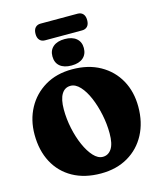

<svg xmlns="http://www.w3.org/2000/svg" viewBox="-151 -1176 1085 1298"><g transform="rotate(-15 391.0 -527.0)"><path d="M384 -715.5Q497 -715.5 579.5 -669.2Q662 -623 707 -542Q752 -461 752 -355.5Q752 -246.5 707.8 -162.8Q663.5 -79 582.8 -31.8Q502 15.5 393 15.5Q279 15.5 196.5 -30.5Q114 -76.5 69.8 -159.8Q25.5 -243 25.5 -354.5Q25.5 -456 69.5 -537.8Q113.5 -619.5 194 -667.5Q274.5 -715.5 384 -715.5ZM518 -232.5Q518 -297 504.2 -363.5Q490.5 -430 466.8 -486Q443 -542 411.5 -576.2Q380 -610.5 345 -610.5Q304.5 -610.5 282.5 -574Q260.5 -537.5 260.5 -467.5Q260.5 -401.5 274.5 -335Q288.5 -268.5 313 -213Q337.5 -157.5 368.5 -123.8Q399.5 -90 433.5 -90Q472 -90 495 -124.5Q518 -159 518 -232.5ZM389 -741Q337 -741 308 -765.2Q279 -789.5 279 -834.5Q279 -877 308 -901.5Q337 -926 389 -926Q441.5 -926 470.2 -901.5Q499 -877 499 -834.5Q499 -790.5 470.2 -765.8Q441.5 -741 389 -741ZM208 -1010Q208 -1039 221.8 -1054Q235.5 -1069 259 -1069H518.5Q542 -1069 555.8 -1054Q569.5 -1039 569.5 -1010.5Q569.5 -981.5 555.8 -966.8Q542 -952 518.5 -952H259Q235.5 -952 221.8 -967Q208 -982 208 -1010Z"/></g></svg>

Font: Fraunces 72pt S100 Black
Style: Regular
Weight: 900
Version: Version 1.000; ttfautohint (v1.8.3)